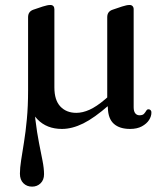

<svg xmlns="http://www.w3.org/2000/svg" viewBox="-20 -494 646 752"><path d="M90 -139.5H112.5Q112.5 -75 118.8 -24.2Q125 26.5 132.8 65.8Q140.5 105 146.5 135.2Q152.5 165.5 152.5 188.5Q152.5 210.5 139 223.8Q125.5 237 105.5 237Q85 237 71.5 223.5Q58 210 58 186Q58 164 62.8 133.2Q67.5 102.5 74 62.8Q80.5 23 85.2 -27.5Q90 -78 90 -139.5ZM413 -123.5 431.5 -104.5 407 -82.5Q349.5 -32 306 -10.5Q262.5 11 222.5 11Q163 11 126.5 -26.8Q90 -64.5 90 -131.5V-426.5Q90 -438 95.2 -445.2Q100.5 -452.5 110.5 -456L147.5 -468.5Q158 -471.5 164.2 -473Q170.5 -474.5 177.5 -474.5Q185 -474.5 189 -470Q193 -465.5 193 -458V-151.5Q193 -101.5 216.5 -76.8Q240 -52 279 -52Q303.5 -52 330.8 -64.2Q358 -76.5 391 -104.5ZM489.5 11Q448.5 11 426 -9Q403.5 -29 402.5 -71.5L400 -92.5V-426.5Q400 -438 405.2 -445.2Q410.5 -452.5 421 -456L458 -468.5Q468 -471.5 474.5 -473Q481 -474.5 488 -474.5Q495 -474.5 499.2 -470Q503.5 -465.5 503.5 -458V-74Q503.5 -58 509.8 -50.2Q516 -42.5 526.5 -42.5Q539 -42.5 544.2 -48.5Q549.5 -54.5 552.8 -60.2Q556 -66 561.5 -66Q567 -66 570.2 -62.2Q573.5 -58.5 573 -52.5Q573 -38.5 563.8 -24Q554.5 -9.5 535.8 0.8Q517 11 489.5 11Z"/></svg>

Font: Fraunces 20pt
Style: Regular
Weight: 400
Version: Version 1.000;[b76b70a41]